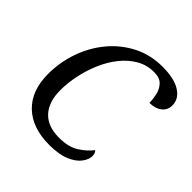

<svg xmlns="http://www.w3.org/2000/svg" viewBox="-192 -877 1040 1040"><g transform="rotate(45 328.5 -357.0)"><path d="M336 10Q206 10 133 -60Q60 -130 60 -258Q60 -347 89 -430.5Q118 -514 172.5 -580Q227 -646 303 -685Q379 -724 472 -724Q561 -724 609 -693.5Q657 -663 657 -613Q657 -577 630 -556Q603 -535 559 -535Q559 -563 552 -594.5Q545 -626 524 -648.5Q503 -671 459 -671Q404 -671 358.5 -644.5Q313 -618 277.5 -573.5Q242 -529 218 -473Q194 -417 181.5 -357.5Q169 -298 169 -242Q169 -153 214 -104Q259 -55 347 -55Q418 -55 462.5 -83.5Q507 -112 532 -146Q545 -136 545 -113Q545 -87 523.5 -58Q502 -29 456 -9.5Q410 10 336 10Z"/></g></svg>

Font: NotoSerif-Italic
Style: Regular
Weight: 400
Italic angle: -12°
Designer: Monotype Design Team
Foundry: Monotype Imaging Inc.
Version: Version 2.007; ttfautohint (v1.8) -l 8 -r 50 -G 200 -x 14 -D